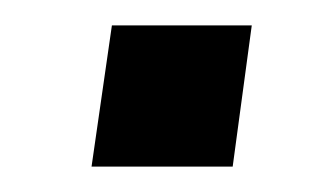

<svg xmlns="http://www.w3.org/2000/svg" viewBox="-20 -449 243 151"><path d="M68 -429 52 -318H163L178 -429Z"/></svg>

Font: Cheyenne Sans
Style: Italic
Weight: 400
Italic angle: -8.13011°
Designer: The Public Sans project authors (U.S. Web Design System), Libre Franklin designed by Pablo Impallari and Rodrigo Fuenzal
Foundry: The Cheyenne Sans Project Authors
Version: Version 2.007